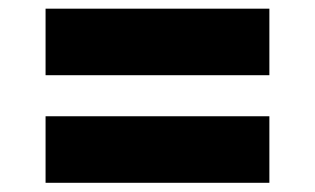

<svg xmlns="http://www.w3.org/2000/svg" viewBox="-20 -503 711 434"><path d="M83 -483.4H588.9V-333H83ZM83 -240.2H588.9V-89.8H83Z"/></svg>

Font: Pretendard Std Black
Style: Regular
Weight: 900
Designer: Base glyphs from Inter by Rasmus Andersson; Hangeul glyphs from Noto Sans CJK(Source Han Sans) by Jang Soo-young and Kan
Foundry: Kil Hyung-jin
Version: Version 1.309